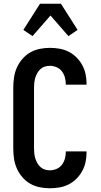

<svg xmlns="http://www.w3.org/2000/svg" viewBox="-20 -999 540 1027"><path d="M247 8Q220 8 192.5 2.5Q165 -3 141.5 -16.5Q118 -30 99.5 -51.5Q81 -73 70 -98Q59 -123 55 -150.5Q51 -178 51 -205V-530Q51 -557 55 -584.5Q59 -612 70 -637Q81 -662 99.5 -683.5Q118 -705 141.5 -718.5Q165 -732 192.5 -737.5Q220 -743 247 -743Q273 -743 298.5 -738.5Q324 -734 347 -722.5Q370 -711 388.5 -692.5Q407 -674 419.5 -651.5Q432 -629 437.5 -603.5Q443 -578 443 -552V-546H332V-549Q332 -567 327 -585Q322 -603 311 -617.5Q300 -632 282.5 -639.5Q265 -647 247 -647Q233 -647 220 -643Q207 -639 197 -630Q187 -621 180 -609Q173 -597 169 -584Q165 -571 163.5 -557.5Q162 -544 162 -530V-205Q162 -191 163.5 -177.5Q165 -164 169 -151Q173 -138 180 -126Q187 -114 197 -105Q207 -96 220 -92Q233 -88 247 -88Q265 -88 282.5 -95.5Q300 -103 311 -117.5Q322 -132 327 -150Q332 -168 332 -186V-189H443V-183Q443 -157 437.5 -131.5Q432 -106 419.5 -83.5Q407 -61 388.5 -42.5Q370 -24 347 -12.5Q324 -1 298.5 3.5Q273 8 247 8ZM154 -806 105 -839 194 -979H306L395 -839L346 -806L250 -916Z"/></svg>

Font: Iosevka Term
Style: Bold
Weight: 700
Monospace: yes
Designer: Belleve Invis
Foundry: Belleve Invis
Version: Version 30.0.1